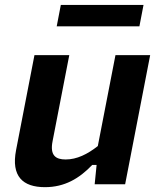

<svg xmlns="http://www.w3.org/2000/svg" viewBox="-20 -762 660 794"><path d="M122.5 -534 46.5 -141.5C25.5 -33 74 12 166 12C247 12 307.5 -23.5 361.5 -80H379.5L371.5 0H497.5L601 -534H457.5L384.5 -158C342 -124.5 298 -102.5 251.5 -102.5C211 -102.5 185.5 -118.5 197.5 -178.5L266.5 -534ZM573.5 -741.5H231.5L214.5 -653H556.5Z"/></svg>

Font: Monaspace Neon
Style: Bold Italic
Weight: 700
Italic angle: -11°
Designer: Riley Cran & the Lettermatic Team
Foundry: Lettermatic
Version: Version 1.200 (Monaspace Neon)